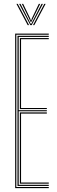

<svg xmlns="http://www.w3.org/2000/svg" viewBox="-20 -974 297 994"><path d="M58.5 0V-800H232.5V-794.2H64.5V-5.8H232.5V0ZM82.8 -23.2V-392H222.5V-386H89V-29H232.5V-23.2ZM70.5 -11.5V-788.5H232.5V-782.8H76.8V-403.5H222.5V-397.8H76.8V-17.2H232.5V-11.5ZM82.8 -409.2V-776.8H232.5V-771H89V-415H222.5V-409.2ZM65 -954H72L130.5 -844H123.2ZM79 -954H86.2L133.5 -861.5L139.2 -850.5H141.8L147.5 -861.5L195 -954H202.2L144.2 -844H137ZM93 -954H100L136 -879.5L139.5 -868.8H141.8L145.2 -879.5L181 -954H188.2L148.8 -874L143 -861.2H138L132.2 -874ZM209.2 -954H216.2L157.8 -844H150.8Z"/></svg>

Font: Big Shoulders Inline Display ExtraLight
Style: Regular
Weight: 250
Version: Version 2.002